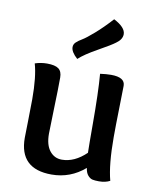

<svg xmlns="http://www.w3.org/2000/svg" viewBox="-83 -791 695 865"><g transform="rotate(10 264.5 -359.0)"><path d="M396 -626Q378 -612 320.5 -580Q263 -548 236 -523Q206 -550 206 -572Q206 -585 216 -594.5Q226 -604 243 -614Q260 -624 295 -654.5Q330 -685 369 -728Q423 -700 423 -669Q423 -645 396 -626ZM364 -47Q298 10 212 10Q65 10 65 -132Q65 -139 66.5 -208.5Q68 -278 68 -309Q68 -412 51 -470Q78 -479 106 -479Q143 -479 159 -467Q175 -455 175 -427Q175 -375 172 -285Q169 -195 169 -169Q169 -118 190.5 -91Q212 -64 246 -64Q304 -64 357 -115Q356 -156 356 -242Q356 -392 349 -475Q377 -479 399 -479Q463 -479 463 -440Q463 -422 461 -340Q459 -258 459 -204Q459 -79 478 -8Q457 3 428 3Q409 3 398 0.5Q387 -2 377 -13.5Q367 -25 364 -47Z"/></g></svg>

Font: Overlock
Style: Bold
Weight: 700
Designer: Dario Muhafara
Foundry: Dario Manuel Muhafara
Version: Version 1.001